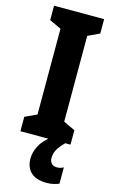

<svg xmlns="http://www.w3.org/2000/svg" viewBox="-142 -766 623 1055"><g transform="rotate(15 169.5 -238.5)"><path d="M312 0H27V-82L94 -113V-601L27 -632V-714H312V-632L246 -601V-113L312 -82ZM230 98Q230 116 240.5 128Q251 140 271 140Q284 140 293 137Q302 134 309 130V223Q297 228 279.5 232.5Q262 237 240 237Q179 237 149 208.5Q119 180 119 130Q119 95 138.5 57Q158 19 206 -16L282 0Q250 33 240 54Q230 75 230 98Z"/></g></svg>

Font: Noto Sans ExtraCondensed ExtraBold
Style: Regular
Weight: 800
Width: 2
Designer: Monotype Design Team
Foundry: Monotype Imaging Inc.
Version: Version 2.013; ttfautohint (v1.8.4.7-5d5b)